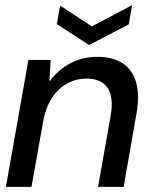

<svg xmlns="http://www.w3.org/2000/svg" viewBox="-20 -730 588 750"><path d="M3 0 91 -496H178L173 -415H176Q208 -458 255 -483Q302 -508 361 -508Q421 -508 459.5 -482.5Q498 -457 512 -407.5Q526 -358 513 -286L463 0H363L412 -276Q425 -348 401 -385.5Q377 -423 317 -423Q277 -423 242 -403.5Q207 -384 183 -347.5Q159 -311 149 -258L103 0ZM496 -710 483 -635 328 -554 202 -636 215 -708 339 -627Z"/></svg>

Font: DM Sans 36pt Medium
Style: Italic
Weight: 500
Italic angle: -10°
Designer: Colophon Foundry, Jonny Pinhorn
Foundry: Colophon Foundry
Version: Version 4.004;gftools[0.9.30]